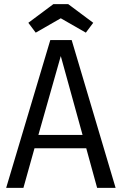

<svg xmlns="http://www.w3.org/2000/svg" viewBox="-20 -915 593 935"><path d="M453 0 400 -193H148L94 0H10L225 -720H329L543 0ZM167 -258H382L276 -642ZM154 -756 118 -804 240 -895H312L434 -804L398 -756L276 -826Z"/></svg>

Font: Carrois Gothic
Style: Regular
Weight: 400
Designer: Ralph du Carrois
Foundry: Ralph du Carrois
Version: Version 1.001